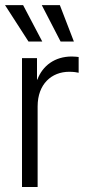

<svg xmlns="http://www.w3.org/2000/svg" viewBox="-25 -748 347 768"><path d="M63 0H125.5V-322.3C125.5 -412.1 181.6 -460.9 252 -460.9C270 -460.9 283.7 -458.5 289.6 -457V-520C283.2 -520.5 274.4 -522 262.2 -522C194.3 -522 145.5 -485.4 124.5 -429.7H123V-515.6H63ZM217.3 -582H270.5L214.4 -727.5H142.1ZM88.9 -582H144L67.4 -727.5H-4.9Z"/></svg>

Font: Raveo Display Display Light
Style: Regular
Weight: 300
Designer: Jakub Foglar, Rasmus Andersson (Inter)
Foundry: Jakubfoglar.com
Version: Version 1.100;Glyphs 3.2.3 (3260)